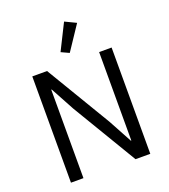

<svg xmlns="http://www.w3.org/2000/svg" viewBox="-167 -1067 1040 1185"><g transform="rotate(-20 353.5 -474.5)"><path d="M517 0 262 -426 178 -581H175V-426V0H93V-698H190L445 -272L529 -117H532V-272V-698H614V0ZM466 -914 360 -755 308 -779 393 -949Z"/></g></svg>

Font: IBM Plex Sans
Style: Regular
Weight: 400
Designer: Mike Abbink, Paul van der Laan, Pieter van Rosmalen
Foundry: Bold Monday
Version: Version 3.201